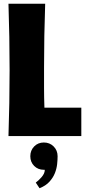

<svg xmlns="http://www.w3.org/2000/svg" viewBox="-20 -723 467 1020"><path d="M220 -703Q214 -533 214 -363V-257Q214 -205 216 -151H412V0H25Q31 -175 31 -350Q31 -527 25 -703ZM170 247Q177 242 185 234.5Q193 227 200.5 218.5Q208 210 213 200Q218 190 218 179H213Q182 179 161.5 158.5Q141 138 141 107Q141 76 161.5 55Q182 34 213 34Q244 34 265 55Q286 76 286 107Q286 126 283.5 149.5Q281 173 271.5 197Q262 221 242.5 242.5Q223 264 190 277Z"/></svg>

Font: CAT Rhythmus
Style: Regular
Weight: 400
Designer: Peter Wiegel nach alter Vorlage
Foundry: Peter Wiegel
Version: 1.000